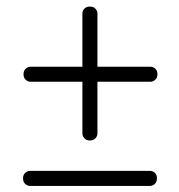

<svg xmlns="http://www.w3.org/2000/svg" viewBox="-20 -652 560 600"><path d="M53.5 -420Q53.5 -431 60.2 -437.2Q67 -443.5 76 -443.5H450Q459 -443.5 465.5 -437.2Q472 -431 472 -420Q472 -409 465.2 -402.8Q458.5 -396.5 450 -396.5H75.5Q67 -396.5 60.2 -402.8Q53.5 -409 53.5 -420ZM261 -213Q250 -213 243.8 -219.8Q237.5 -226.5 237.5 -235.5V-609.5Q237.5 -618.5 243.8 -625Q250 -631.5 261 -631.5Q272 -631.5 278.2 -624.8Q284.5 -618 284.5 -609.5V-235Q284.5 -226.5 278.2 -219.8Q272 -213 261 -213ZM52 -94.5Q52 -105.5 58.8 -111.8Q65.5 -118 74.5 -118H448.5Q457.5 -118 464 -111.8Q470.5 -105.5 470.5 -94.5Q470.5 -83.5 463.8 -77.2Q457 -71 448.5 -71H74Q65.5 -71 58.8 -77.2Q52 -83.5 52 -94.5Z"/></svg>

Font: Fraunces 72pt S000 Black
Style: Regular
Weight: 900
Version: Version 1.000; ttfautohint (v1.8.3)